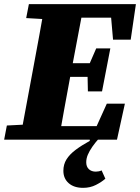

<svg xmlns="http://www.w3.org/2000/svg" viewBox="-33 -672 674 924"><path d="M-13 0 0 -68 137 -75H153L146 0ZM63 0 129 -355Q143 -429 156.5 -503.5Q170 -578 183 -652H371L304 -298Q290 -223 276.5 -148.5Q263 -74 250 0ZM93 -585 106 -652H254L247 -577H231ZM180 0 186 -65H506L410 -16L481 -173H568L530 0ZM225 -302 231 -368H420L414 -302ZM284 -587 290 -652H621L596 -481H511L497 -642L565 -587ZM390 -232 388 -326 390 -347 430 -439H498L458 -232ZM367 232Q323 232 297.5 209.5Q272 187 272 150Q272 119 287 95Q302 71 330.5 49.5Q359 28 399 6V-11H448Q426 13 411.5 34Q397 55 389.5 73Q382 91 382 109Q382 130 394.5 142Q407 154 428 154Q435 154 442.5 152.5Q450 151 456 148L474 188Q456 204 428.5 218Q401 232 367 232Z"/></svg>

Font: Source Serif 4 Black
Style: Italic
Weight: 900
Italic angle: -12°
Designer: Frank Grießhammer
Foundry: Adobe Systems Incorporated
Version: Version 4.004;hotconv 1.0.116;makeotfexe 2.5.65601